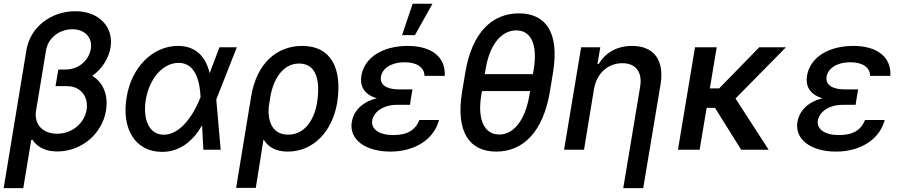

<svg xmlns="http://www.w3.org/2000/svg" viewBox="-27 -797 4791 1022"><path d="M373.6 -737.2C244.7 -737.2 134.2 -652.7 114 -532L-7.5 204.5H96.9L139.2 -51.5L144.9 -54C177.2 -5.3 226.9 9.2 278.4 9.2C406.2 9.2 516.7 -83.8 537.3 -208.5C549.4 -282.3 527.7 -355.1 464.5 -393.1C518.8 -432.2 552.6 -490.1 561.4 -544.4C578.8 -647.7 505.7 -737.2 373.6 -737.2ZM163.7 -200.6 218 -529.1C229.4 -596.9 290.8 -641.3 358 -641.3C424.7 -641.3 466.6 -596.9 456.3 -536.2C447.4 -482.6 398.8 -426.8 320.7 -426.8H283.4L282.3 -420.5L268.5 -338.4H330.3C403.8 -338.4 445 -280.5 433.9 -212.7C422.6 -143.8 360.4 -85.2 276.6 -85.2C197.4 -85.2 157 -137.4 163.7 -200.6Z M833.5 11.4C929.7 12.4 999.3 -45.5 1048.7 -129.6L1055.4 0H1147.7L1124.3 -266.7L1125.7 -271.3L1233.7 -545.5H1141.3L1088.8 -407.3C1069.2 -492.2 1018.5 -552.6 919.7 -552.6C787.3 -552.6 672.6 -440 647 -279.1C618.6 -109.7 693.9 10.3 833.5 11.4ZM748.9 -265.6C768.5 -380 840.2 -462.4 924 -462.4C1020.6 -462.4 1037.6 -346.9 1040.5 -280.9V-280.5L1038.4 -274.9C1011 -204.5 942.5 -79.9 844.1 -79.9C768.5 -79.9 731.9 -159.1 748.9 -265.6Z M1309.7 -282.7 1229.8 203.1H1334.5L1375.7 -55C1401.3 -13.8 1441.1 9.9 1504.6 9.9C1640.6 9.9 1741.5 -96.6 1767.4 -248.6L1768.8 -258.5C1793.7 -431.1 1736.9 -552.6 1581.7 -552.6C1447.8 -552.6 1339.1 -462 1309.7 -282.7ZM1403.8 -230.1 1411.6 -279.1C1425.8 -368.3 1474.8 -458.8 1565 -458.8C1655.5 -458.8 1677.9 -371.1 1661.9 -258.5L1660.5 -248.6C1645.2 -160.2 1596.2 -80.3 1506.7 -80.3C1415.1 -80.3 1397 -164.1 1403.8 -230.1Z M2113.3 -610.1H2181.8L2274.9 -777H2169.4ZM1845.5 -148.1C1829.9 -53.3 1919.4 9.9 2051.1 9.9C2179.3 9.9 2282.7 -53.6 2310 -158.4H2205.6C2183.6 -104.4 2142 -78.1 2066.4 -78.1C1989.7 -78.1 1947.1 -110.4 1954.2 -155.5C1962.7 -204.5 2017 -239 2085.9 -239H2155.2L2158.7 -262.4L2168.3 -321H2099.1C2026.6 -321 1994.3 -348 2000.7 -389.2C2008.5 -433.9 2056.5 -465.6 2126.4 -465.6C2192.8 -465.6 2231.5 -438.2 2232.6 -393.1H2340.2C2346.2 -493.6 2269.2 -552.6 2143.8 -552.6C2013.1 -552.6 1913.4 -494 1896.3 -393.1C1888.8 -346.9 1903.8 -296.2 1978.7 -273.8C1889.6 -251.4 1854 -197.4 1845.5 -148.1Z M2900.2 -310.4 2916.5 -409.8C2952.4 -627.5 2875.7 -725.9 2735.1 -725.9C2594.8 -725.9 2485.4 -627.1 2449.6 -409.8L2432.9 -310.4C2396.7 -90.9 2474.4 9.9 2614.7 9.9C2754.6 9.9 2863.6 -90.9 2900.2 -310.4ZM2535.2 -293.3 2538.4 -312.1H2794.7L2791.5 -293.3C2768.5 -154.5 2706.3 -81 2630.3 -81C2552.9 -81 2512.1 -157 2535.2 -293.3ZM2553.3 -402.3 2557.5 -427.2C2579.5 -562.9 2643.8 -635.3 2720.9 -635.3C2797.2 -635.3 2836.3 -564.6 2813.9 -427.2L2809.7 -402.3Z M3134.9 -323.9C3150.6 -410.9 3212.4 -460.6 3285.5 -460.6C3358 -460.6 3393.5 -413 3380.3 -334.2L3290.5 204.5H3396.7L3489 -346.9C3511 -482.2 3449.2 -552.6 3337.4 -552.6C3255.3 -552.6 3194.6 -514.9 3160.2 -456.7H3153.4L3168.3 -545.5H3066.4L2975.5 0H3081.7Z M3788 -545.5H3672.6L3581.7 0H3697.1L3734.4 -223H3778.8L3918.3 0H4064.3L3888.1 -272.7L4156.6 -545.5H4014.6L3800.8 -326.3H3751.4Z M4217.7 -148.1C4202.1 -53.3 4291.5 9.9 4423.3 9.9C4551.5 9.9 4654.8 -53.6 4682.2 -158.4H4577.8C4555.8 -104.4 4514.2 -78.1 4438.6 -78.1C4361.9 -78.1 4319.2 -110.4 4326.3 -155.5C4334.9 -204.5 4389.2 -239 4458.1 -239H4527.3L4530.9 -262.4L4540.5 -321H4471.2C4398.8 -321 4366.5 -348 4372.9 -389.2C4380.7 -433.9 4428.6 -465.6 4498.6 -465.6C4565 -465.6 4603.7 -438.2 4604.8 -393.1H4712.4C4718.4 -493.6 4641.3 -552.6 4516 -552.6C4385.3 -552.6 4285.5 -494 4268.5 -393.1C4261 -346.9 4275.9 -296.2 4350.9 -273.8C4261.7 -251.4 4226.2 -197.4 4217.7 -148.1Z"/></svg>

Font: Magic Ui Pro Medium
Style: Italic
Weight: 500
Italic angle: -9.39999°
Designer: Stefan Endress, Andreas Faust
Version: Version 1.000;FEAKit 1.0